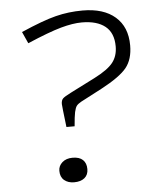

<svg xmlns="http://www.w3.org/2000/svg" viewBox="-53 -772 719 834"><g transform="rotate(-5 307.0 -355.0)"><path d="M259.8 -227.1H224.1Q212.9 -320.3 212.9 -328.1Q212.9 -344.2 220.7 -352.1Q228.5 -359.9 256.8 -374L363.8 -428.2Q423.3 -458.5 445.6 -487.1Q467.8 -515.6 467.8 -557.1Q467.8 -616.2 431.9 -645Q396 -673.8 330.1 -673.8Q291 -673.8 238.3 -659.2Q185.5 -644.5 90.8 -604L67.9 -654.8Q164.1 -696.8 220.5 -710.9Q276.9 -725.1 337.9 -725.1Q429.2 -725.1 480 -680.9Q530.8 -636.7 530.8 -556.2Q530.8 -495.6 501.5 -459.2Q472.2 -422.9 389.2 -378.9L297.9 -331.1Q283.7 -323.2 277.6 -315.4Q271.5 -307.6 267.3 -288.6Q263.2 -269.5 259.8 -227.1ZM236.8 15.1Q210.4 15.1 193.6 1Q176.8 -13.2 176.8 -40Q176.8 -61.5 193.8 -76.7Q210.9 -91.8 238.8 -91.8Q268.6 -91.8 283.7 -77.4Q298.8 -63 298.8 -37.1Q298.8 -12.2 282.2 1.5Q265.6 15.1 236.8 15.1Z"/></g></svg>

Font: IntelOne Mono Light
Style: Regular
Weight: 300
Designer: Fred Shallcrass
Foundry: Frere-Jones Type LLC
Version: Version 1.200;hotconv 1.1.0;makeotfexe 2.6.0;FJTRelease1.2